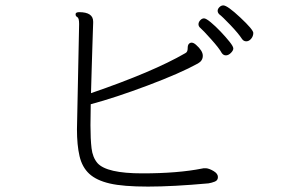

<svg xmlns="http://www.w3.org/2000/svg" viewBox="-20 -708 1040 711"><path d="M876 -564Q863 -584 833 -615.5Q803 -647 792 -655Q786 -661 786 -668Q786 -675 792.5 -681.5Q799 -688 807 -688Q822 -688 870 -643Q918 -598 918 -586Q918 -574 910 -564.5Q902 -555 892 -555Q882 -555 876 -564ZM316 -322 315 -244Q315 -193 319 -159Q323 -125 341 -104Q375 -66 507 -66Q639 -66 729 -84Q732 -85 739 -85H743Q755 -84 771 -74.5Q787 -65 787 -52.5Q787 -40 775.5 -35.5Q764 -31 752 -29Q620 -17 528 -17Q436 -17 386.5 -28.5Q337 -40 310.5 -64.5Q284 -89 274.5 -130Q265 -171 265 -229L273 -619Q273 -641 266.5 -644.5Q260 -648 260 -654V-657Q262 -663 273 -663Q325 -663 325 -628V-623Q325 -619 324 -594.5Q323 -570 322 -533Q321 -496 319.5 -451.5Q318 -407 317 -363Q547 -442 666 -511Q675 -515 675 -529V-531Q675 -547 687 -550H690Q697 -550 706 -542Q731 -520 731 -501.5Q731 -483 713 -473Q648 -437 527 -391.5Q406 -346 316 -322ZM801 -512Q792 -529 761.5 -563Q731 -597 723 -603.5Q715 -610 715 -618Q715 -626 721.5 -633Q728 -640 735.5 -640Q743 -640 760.5 -625.5Q778 -611 797 -591Q816 -571 830 -553.5Q844 -536 844 -528.5Q844 -521 835 -512Q826 -503 816.5 -503Q807 -503 801 -512Z"/></svg>

Font: ToneOZ-Pinyin-WenKai-Light
Style: Light
Weight: 300
Designer: Fontworks Inc.
Foundry: ToneOZ
Version: Version 0.240331